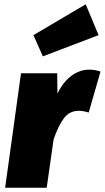

<svg xmlns="http://www.w3.org/2000/svg" viewBox="-20 -876 489 896"><path d="M449 -542 394 -351Q367 -359 348 -359Q304 -359 278 -324Q252 -289 230 -225L198 0H4L78 -534H247L248 -439Q274 -493 313 -522Q352 -551 396 -551Q424 -551 449 -542ZM440 -712 180 -613 136 -712 380 -856Z"/></svg>

Font: FiraGO Heavy
Style: Italic
Weight: 900
Italic angle: -8°
Designer: bBox Type GmbH
Foundry: bBox Type GmbH
Version: Version 1.001